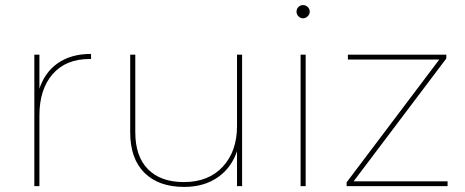

<svg xmlns="http://www.w3.org/2000/svg" viewBox="-20 -732 1828 755"><path d="M115 -517H135V-374L133 -377Q154 -446 206.5 -483Q259 -520 338 -520V-500Q337 -500 335.5 -500Q334 -500 332 -500Q239 -500 187 -440.5Q135 -381 135 -278V0H115Z M704 3Q604 3 548 -52.5Q492 -108 492 -212V-517H512V-212Q512 -117 562 -66.5Q612 -16 703 -16Q800 -16 856 -76.5Q912 -137 912 -236V-517H932V0H912V-146L914 -143Q892 -74 837.5 -35.5Q783 3 704 3Z M1162 -517H1182V0H1162ZM1172 -660Q1161 -660 1153.5 -668Q1146 -676 1146 -686Q1146 -697 1153.5 -704.5Q1161 -712 1172 -712Q1182 -712 1190 -704.5Q1198 -697 1198 -686Q1198 -676 1190 -668Q1182 -660 1172 -660Z M1343 -15 1712 -504 1720 -498H1348V-517H1735V-502L1366 -13L1354 -19H1740V0H1343Z"/></svg>

Font: Montserrat
Style: Regular
Weight: 400
Designer: Julieta Ulanovsky
Foundry: Julieta Ulanovsky
Version: Version 8.000